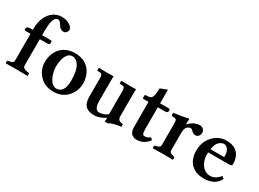

<svg xmlns="http://www.w3.org/2000/svg" viewBox="-31 -1326 2655 1966"><g transform="rotate(30 1296.5 -343.0)"><path d="M99 -75V-387H53Q36 -387 31 -389.5Q26 -392 26 -397V-411Q26 -417 35.5 -425.5Q45 -434 70 -434H99V-444Q99 -527 126 -583.5Q153 -640 196 -669Q239 -698 286 -698Q339 -698 369.5 -683Q400 -668 412.5 -650.5Q425 -633 425 -624Q425 -605 413 -589.5Q401 -574 379 -574Q356 -574 342 -585.5Q328 -597 318 -614Q305 -638 292.5 -647Q280 -656 267 -656Q256 -656 242.5 -644.5Q229 -633 219 -596.5Q209 -560 209 -485V-434H305Q319 -434 322 -431.5Q325 -429 325 -424V-404Q325 -395 314.5 -391Q304 -387 290 -387H209V-78Q209 -57 224.5 -47Q240 -37 263 -34L281 -32Q289 -30 289 -23V0L287 2Q287 2 272 1.5Q257 1 234.5 1Q212 1 189.5 0.5Q167 0 152 0Q139 0 118.5 0.5Q98 1 78 1Q58 1 44.5 1.5Q31 2 31 2L29 0V-23Q29 -30 37 -32L51 -34Q76 -38 87.5 -46Q99 -54 99 -75Z M370 -207Q370 -276 396.5 -329.5Q423 -383 473.5 -413.5Q524 -444 596 -444Q657 -444 700 -423.5Q743 -403 769.5 -369.5Q796 -336 808.5 -295.5Q821 -255 821 -216Q821 -178 807.5 -138.5Q794 -99 766 -65Q738 -31 695.5 -10.5Q653 10 595 10Q522 10 471.5 -23Q421 -56 395.5 -106Q370 -156 370 -207ZM586 -403Q554 -403 533 -377Q512 -351 502 -311.5Q492 -272 492 -229Q492 -201 499 -167.5Q506 -134 520.5 -103.5Q535 -73 557.5 -53Q580 -33 611 -33Q629 -33 650 -44.5Q671 -56 685.5 -88Q700 -120 700 -184Q700 -291 668.5 -347Q637 -403 586 -403Z M1317 -115Q1317 -93 1329 -77Q1341 -61 1381 -59L1382 -28Q1337 -22 1310.5 -15.5Q1284 -9 1269 -2.5Q1254 4 1241 12H1207L1210 -35Q1140 10 1081 10Q1023 10 993 -10Q963 -30 952.5 -61.5Q942 -93 942 -128V-352Q942 -375 936.5 -387Q931 -399 913 -400L882 -402L879 -404V-434L884 -436Q884 -436 905 -435.5Q926 -435 952.5 -434.5Q979 -434 995 -434Q1002 -434 1016 -434.5Q1030 -435 1041.5 -435.5Q1053 -436 1053 -436Q1053 -436 1052.5 -409Q1052 -382 1052 -354V-142Q1052 -100 1061 -78Q1070 -56 1083 -48Q1096 -40 1106 -40Q1123 -40 1151 -46.5Q1179 -53 1207 -77V-352Q1207 -400 1179 -400L1148 -402L1144 -404V-434L1148 -436Q1148 -436 1161 -435.5Q1174 -435 1193 -435Q1212 -435 1230.5 -434.5Q1249 -434 1259 -434Q1270 -434 1284 -434.5Q1298 -435 1308.5 -435.5Q1319 -436 1319 -436Q1319 -436 1318 -410Q1317 -384 1317 -354Z M1604 -387V-135Q1604 -86 1612 -74Q1620 -62 1630 -62Q1645 -62 1660.5 -65.5Q1676 -69 1698 -87L1721 -64Q1665 10 1580 10Q1543 10 1518.5 -13.5Q1494 -37 1494 -92V-387H1443Q1431 -387 1428 -389Q1425 -391 1425 -395V-426Q1425 -431 1436.5 -432.5Q1448 -434 1463 -434Q1501 -434 1512 -468.5Q1523 -503 1523 -564L1604 -595V-434H1699Q1713 -434 1717 -431.5Q1721 -429 1721 -424V-404Q1721 -395 1709.5 -391Q1698 -387 1684 -387Z M1943 -381Q1981 -420 2013 -432Q2045 -444 2071 -444Q2098 -444 2113.5 -426Q2129 -408 2129 -388Q2129 -364 2115 -347.5Q2101 -331 2079 -331Q2059 -331 2046 -341Q2033 -351 2024 -361Q2015 -371 2006 -371Q1994 -371 1986 -367.5Q1978 -364 1969 -358Q1958 -350 1950.5 -332.5Q1943 -315 1943 -288V-77Q1943 -56 1955.5 -48Q1968 -40 1991 -34L1999 -32Q2007 -30 2007 -23V0L2005 2Q2005 2 1983.5 1.5Q1962 1 1934 0.5Q1906 0 1886 0Q1868 0 1840.5 0.5Q1813 1 1791.5 1.5Q1770 2 1770 2L1768 0V-23Q1768 -31 1775 -32L1785 -34Q1809 -39 1821 -48Q1833 -57 1833 -77V-321Q1833 -359 1827.5 -368.5Q1822 -378 1811 -379L1770 -383L1768 -417Q1821 -424 1866.5 -432Q1912 -440 1936 -447Q1938 -447 1940.5 -446.5Q1943 -446 1943 -444L1941 -381Z M2529 -109 2554 -88Q2526 -32 2478 -11Q2430 10 2378 10Q2302 10 2255.5 -19Q2209 -48 2187.5 -95.5Q2166 -143 2166 -198Q2166 -275 2198 -330Q2230 -385 2279.5 -414.5Q2329 -444 2381 -444Q2455 -444 2494 -417Q2533 -390 2548 -349.5Q2563 -309 2563 -266Q2563 -245 2524 -245H2281V-219Q2281 -170 2299 -131Q2317 -92 2347.5 -69Q2378 -46 2417 -46Q2446 -46 2473.5 -60.5Q2501 -75 2529 -109ZM2286 -285H2446Q2448 -287 2448 -296Q2448 -336 2436.5 -359Q2425 -382 2409.5 -392Q2394 -402 2380 -402Q2370 -402 2350 -394Q2330 -386 2311.5 -361Q2293 -336 2286 -285Z"/></g></svg>

Font: Libertinus Serif SemiBold
Style: Regular
Weight: 600
Designer: Philipp H. Poll, Khaled Hosny
Foundry: Caleb Maclennan
Version: Version 7.051;RELEASE